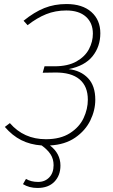

<svg xmlns="http://www.w3.org/2000/svg" viewBox="-20 -713 559 953"><path d="M453 -218Q453 -166 428.5 -115.5Q404 -65 353.5 -30Q303 5 228 9Q280 49 280 109Q280 158 250 189Q220 220 166 220Q125 220 94 201L109 175Q134 190 169 190Q203 190 224.5 167.5Q246 145 246 107Q246 76 231 53Q216 30 187 9Q130 5 85.5 -17.5Q41 -40 4 -83L29 -102Q98 -22 208 -22Q280 -22 327 -52Q374 -82 395 -127Q416 -172 416 -218Q416 -285 374.5 -319.5Q333 -354 253 -353L192 -352L201 -384H251Q317 -384 359.5 -408Q402 -432 421.5 -469Q441 -506 441 -546Q441 -599 406.5 -630Q372 -661 309 -661Q255 -661 209 -642.5Q163 -624 117 -588L97 -610Q150 -653 200 -673Q250 -693 310 -693Q389 -693 433.5 -653.5Q478 -614 478 -548Q478 -482 439.5 -434Q401 -386 321 -370Q381 -363 417 -325Q453 -287 453 -218Z"/></svg>

Font: FiraGO UltraLight
Style: Italic
Weight: 200
Italic angle: -8°
Designer: bBox Type GmbH
Foundry: bBox Type GmbH
Version: Version 1.001